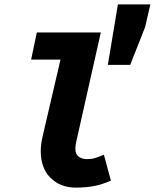

<svg xmlns="http://www.w3.org/2000/svg" viewBox="-20 -844 706 876"><path d="M326 12Q256 12 211 -32Q166 -76 166 -154Q166 -169 168 -185.5Q170 -202 174 -220L256 -572H122L148 -696H440L328 -198Q327 -192 325.5 -184Q324 -176 324 -164Q324 -140 339.5 -129Q355 -118 376 -118Q398 -118 414 -123Q430 -128 454 -138L486 -20Q446 -2 408 5Q370 12 326 12ZM472 -548 518 -824H666L642 -720L574 -548Z"/></svg>

Font: Source Code Pro ExtraLight Black
Style: Italic
Weight: 900
Italic angle: -11°
Monospace: yes
Version: Version 1.016;hotconv 1.0.116;makeotfexe 2.5.65601